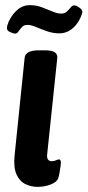

<svg xmlns="http://www.w3.org/2000/svg" viewBox="-20 -721 341 748"><path d="M126 7Q102 7 79.5 -3.5Q57 -14 44.5 -41Q32 -68 37 -117L76 -496Q79 -525 132 -525H153Q184 -525 194.5 -516.5Q205 -508 203 -494L164 -122Q160 -93 182 -93Q191 -93 198 -96.5Q205 -100 210 -100Q220 -100 216 -74Q214 -61 212 -48.5Q210 -36 207 -27Q202 -12 178 -2.5Q154 7 126 7ZM39 -590Q34 -590 20.5 -595.5Q7 -601 7 -611Q7 -621 14 -637Q27 -665 48 -683Q69 -701 97 -701Q121 -701 143.5 -692.5Q166 -684 185 -676Q204 -668 219 -668Q232 -668 240.5 -676Q249 -684 255.5 -692Q262 -700 269 -700Q277 -700 289 -691.5Q301 -683 301 -674Q301 -670 293 -651Q280 -623 258.5 -607Q237 -591 212 -591Q187 -591 164 -599Q141 -607 121 -615.5Q101 -624 87 -624Q73 -624 65.5 -615.5Q58 -607 52 -598.5Q46 -590 39 -590Z"/></svg>

Font: Asap Condensed Condensed SemiBold
Style: Italic
Weight: 600
Width: 3
Italic angle: -6°
Designer: Pablo Cosgaya
Foundry: Omnibus-Type
Version: Version 3.001; ttfautohint (v1.8.4.7-5d5b)